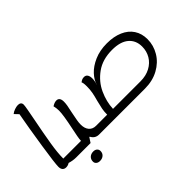

<svg xmlns="http://www.w3.org/2000/svg" viewBox="-133 -1256 1961 1961"><g transform="rotate(-45 847.5 -276.0)"><path d="M304 -60 291 25H260Q214 25 166 10Q143 25 117 25Q92 25 78 9.5Q64 -6 64 -36Q64 -86 98.5 -310.5Q133 -535 163 -697L122 -740Q141 -756 169 -765.5Q197 -775 218 -775Q239 -775 251 -765Q263 -755 263 -735Q263 -719 253.5 -667Q244 -615 232 -553Q199 -386 179 -264.5Q159 -143 159 -61V-60Z M670 -60 657 25H591Q535 25 508 -27H502L468 25H289L302 -60H415V-61Q415 -81 422.5 -122.5Q430 -164 440 -210Q475 -375 475 -436Q475 -470 466 -508Q500 -530 528 -530Q575 -530 575 -466Q575 -442 570 -412.5Q565 -383 553 -330Q541 -270 535.5 -238.5Q530 -207 530 -179Q530 -124 557 -92Q584 -60 633 -60ZM351 176Q351 144 372 124.5Q393 105 427 105Q452 105 467.5 118.5Q483 132 483 154Q483 185 462 204Q441 223 407 223Q382 223 366.5 210Q351 197 351 176Z M1630 -314Q1630 -225 1583.5 -147Q1537 -69 1451 -22Q1365 25 1252 25H654L668 -60H793Q793 -104 800 -140.5Q807 -177 821 -231Q836 -284 843.5 -324Q851 -364 851 -412Q851 -441 848 -457.5Q845 -474 841 -477Q849 -486 864 -493Q879 -500 896 -500Q923 -500 935.5 -480.5Q948 -461 948 -429Q948 -391 932 -347L935 -354Q949 -405 996.5 -456.5Q1044 -508 1123.5 -543Q1203 -578 1306 -578Q1405 -578 1478.5 -546Q1552 -514 1591 -454.5Q1630 -395 1630 -314ZM1538 -299Q1538 -389 1476.5 -441Q1415 -493 1296 -493Q1158 -493 1065 -426Q972 -359 926.5 -259.5Q881 -160 877 -60H1274Q1354 -60 1414 -92Q1474 -124 1506 -178.5Q1538 -233 1538 -299Z"/></g></svg>

Font: Lemonada Light
Style: Regular
Weight: 300
Designer: Mohamed Gaber (Arabic) Eduardo Tunni (Latin)
Foundry: Kief Type Foundry
Version: Version 3.006